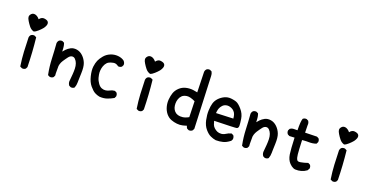

<svg xmlns="http://www.w3.org/2000/svg" viewBox="-24 -1542 4547 2325"><g transform="rotate(20 2250.0 -379.0)"><path d="M246.6 -8.8 226.1 -18.6 221.7 -20.5 220.7 -25.9Q207 -115.2 202.1 -205.6Q197.3 -295.4 195.3 -385.7V-386.2V-386.7Q195.8 -389.2 196.3 -391.4Q196.8 -393.6 197.3 -395.8Q197.8 -397.9 198.5 -400.1Q199.2 -402.3 200 -404.3Q200.7 -406.2 201.9 -408.2Q203.1 -410.2 204.1 -412.1Q205.1 -414.1 206.5 -415.8Q208 -417.5 209.5 -419.4L210 -419.9L210.4 -420.4Q227.1 -435.1 253.9 -432.6H255.9L257.3 -431.6L276.9 -421.9L281.7 -419.4L282.2 -414.1Q292 -324.2 297.9 -232.2Q303.7 -140.1 305.7 -46.9V-44.4L304.7 -42.5L294.9 -22.9L293.9 -21L292.5 -20Q275.9 -5.4 250 -7.8H248.5ZM225.6 -476.1Q191.4 -486.8 168 -516.6Q157.2 -530.3 147.5 -544.2Q137.7 -558.1 129.4 -572.3Q120.6 -586.4 115.7 -598.4Q110.8 -610.4 109.9 -620.6Q109.4 -628.4 111.6 -635.7Q113.8 -643.1 118.2 -649.9Q122.6 -656.7 129.4 -663.1Q140.6 -674.3 155.8 -676.3Q170.9 -678.2 187 -672.4Q195.8 -668.9 204.3 -663.3Q212.9 -657.7 220.5 -650.6Q228 -643.6 234.4 -634.8Q261.2 -670.9 296.4 -667Q315.4 -664.6 328.4 -659.4Q341.3 -654.3 348.1 -645Q361.3 -626.5 352.1 -599.6Q350.1 -595.2 348.1 -590.3Q346.2 -585.4 343.8 -581.1Q341.3 -576.7 338.6 -572Q335.9 -567.4 332.8 -563Q329.6 -558.6 326.2 -554.2Q309.1 -533.2 281.2 -508.3Q267.1 -495.6 254.9 -487.5Q242.7 -479.5 231.4 -476.1L228.5 -475.1Z M879.4 4.9 859.9 -4.9 857.4 -5.9 856.4 -8.3Q836.4 -36.6 842.8 -73.7Q846.7 -113.3 849.6 -150.4Q852.5 -187 851.6 -223.1Q850.6 -258.8 840.3 -287.6Q835.4 -301.8 827.9 -313.7Q820.3 -325.7 810.5 -335.9Q792.5 -354 769.5 -350.6Q745.6 -347.2 726.6 -322.3Q715.8 -308.1 704.6 -292.5Q693.4 -276.9 682.1 -259.3Q674.8 -248 669.2 -236.3Q663.6 -224.6 659.9 -211.9Q656.2 -199.2 654.3 -186V-91.3L656.2 -64.9V-62.5L655.3 -60.1L645.5 -40.5L644.5 -38.6L643.1 -37.6Q639.6 -34.7 635.7 -32.5Q631.8 -30.3 627.9 -28.8Q624 -27.3 619.4 -26.4Q614.7 -25.4 610.1 -25.1Q605.5 -24.9 600.6 -25.4H598.6L597.2 -26.4L577.6 -36.1L573.2 -38.1L572.3 -43Q552.7 -140.6 548.8 -240.7Q544.9 -340.3 537.1 -437.5V-438.5V-439.5Q539.6 -458 551.3 -472.2L551.8 -472.7L552.2 -473.1Q568.8 -487.8 594.7 -485.4H596.7L598.1 -484.4L617.7 -474.6L621.1 -472.7L622.6 -468.8Q625 -461.4 627.2 -453.6Q629.4 -445.8 630.9 -437.7Q632.3 -429.7 633.3 -421.4Q634.3 -413.1 634.8 -404.8Q635.3 -399.9 635.5 -394.8Q635.7 -389.6 636 -384.8Q636.2 -379.9 636.5 -374.8Q636.7 -369.6 637.2 -364.7Q650.9 -381.3 664.6 -396.5Q676.3 -408.7 689.9 -418.9Q703.6 -429.2 719.7 -437.5Q753.4 -454.6 797.4 -447.3Q841.3 -439.9 877 -405.3Q911.6 -371.6 929.4 -325.7Q947.3 -279.8 943.8 -195.8Q942.9 -168.5 942.1 -146.2Q941.4 -124 940.9 -107.2Q940.4 -90.3 940.4 -78.6Q940.4 -41 928.2 -10.3L927.2 -7.8L925.3 -6.3Q908.7 8.3 882.8 5.9H880.9Z M1246.1 -5.9Q1213.4 -12.2 1183.6 -28.3Q1153.8 -44.9 1117.7 -87.9Q1081.1 -131.3 1064 -202.6Q1046.9 -273.9 1052.7 -322.8Q1059.1 -371.6 1073.2 -404.3Q1087.4 -437 1117.7 -473.6Q1148.4 -511.2 1194.6 -530.5Q1240.7 -549.8 1289.6 -545.9Q1314 -543.9 1334.7 -536.6Q1355.5 -529.3 1372.1 -516.6L1373 -516.1L1373.5 -515.1Q1394 -492.7 1391.6 -466.8V-464.8L1390.6 -463.4L1380.9 -443.8L1379.9 -441.9L1378.4 -440.9Q1361.8 -426.3 1335.9 -428.7L1333 -429.2L1331.1 -430.7Q1299.3 -455.6 1267.1 -449.2Q1231.9 -442.9 1210 -430.7Q1189 -419.4 1173.3 -393.1Q1157.7 -365.7 1152.3 -337.9Q1149.4 -323.7 1148.2 -310.1Q1147 -296.4 1147.5 -283.2Q1147.9 -270 1150.9 -253.7Q1153.8 -237.3 1158.7 -218.3Q1168.9 -181.2 1192.4 -149.4Q1214.8 -118.7 1241.2 -109.4Q1254.4 -104.5 1267.3 -103Q1280.3 -101.6 1292.5 -103.5Q1317.9 -106.9 1339.8 -119.1Q1365.2 -133.8 1397 -135.7H1399.4L1401.9 -134.8L1421.4 -125L1423.3 -124L1424.8 -122.1Q1439 -104.5 1436.5 -79.1V-77.1L1435.5 -75.7L1425.8 -56.2L1424.3 -53.7L1421.9 -52.2Q1383.8 -30.3 1341.8 -16.1Q1298.8 -2 1247.1 -5.9H1246.6Z M1746.6 -8.8 1726.1 -18.6 1721.7 -20.5 1720.7 -25.9Q1707 -115.2 1702.1 -205.6Q1697.3 -295.4 1695.3 -385.7V-386.2V-386.7Q1695.8 -389.2 1696.3 -391.4Q1696.8 -393.6 1697.3 -395.8Q1697.8 -397.9 1698.5 -400.1Q1699.2 -402.3 1700 -404.3Q1700.7 -406.2 1701.9 -408.2Q1703.1 -410.2 1704.1 -412.1Q1705.1 -414.1 1706.5 -415.8Q1708 -417.5 1709.5 -419.4L1710 -419.9L1710.4 -420.4Q1727.1 -435.1 1753.9 -432.6H1755.9L1757.3 -431.6L1776.9 -421.9L1781.7 -419.4L1782.2 -414.1Q1792 -324.2 1797.9 -232.2Q1803.7 -140.1 1805.7 -46.9V-44.4L1804.7 -42.5L1794.9 -22.9L1793.9 -21L1792.5 -20Q1775.9 -5.4 1750 -7.8H1748.5ZM1725.6 -476.1Q1691.4 -486.8 1668 -516.6Q1657.2 -530.3 1647.5 -544.2Q1637.7 -558.1 1629.4 -572.3Q1620.6 -586.4 1615.7 -598.4Q1610.8 -610.4 1609.9 -620.6Q1609.4 -628.4 1611.6 -635.7Q1613.8 -643.1 1618.2 -649.9Q1622.6 -656.7 1629.4 -663.1Q1640.6 -674.3 1655.8 -676.3Q1670.9 -678.2 1687 -672.4Q1695.8 -668.9 1704.3 -663.3Q1712.9 -657.7 1720.5 -650.6Q1728 -643.6 1734.4 -634.8Q1761.2 -670.9 1796.4 -667Q1815.4 -664.6 1828.4 -659.4Q1841.3 -654.3 1848.1 -645Q1861.3 -626.5 1852.1 -599.6Q1850.1 -595.2 1848.1 -590.3Q1846.2 -585.4 1843.8 -581.1Q1841.3 -576.7 1838.6 -572Q1835.9 -567.4 1832.8 -563Q1829.6 -558.6 1826.2 -554.2Q1809.1 -533.2 1781.2 -508.3Q1767.1 -495.6 1754.9 -487.5Q1742.7 -479.5 1731.4 -476.1L1728.5 -475.1Z M2398.9 4.9 2379.4 -4.9 2377.4 -5.9 2376 -7.8Q2371.1 -14.2 2367.9 -21.7Q2364.7 -29.3 2363.3 -37.6Q2348.1 -32.7 2335.2 -29.3Q2322.3 -25.9 2310.1 -22.9Q2278.8 -15.6 2239.7 -19.5Q2200.7 -23.4 2163.6 -37.6Q2144 -44.9 2127.2 -57.6Q2110.4 -70.3 2095.7 -87.9Q2067.4 -123.5 2055.2 -169.4Q2043 -214.8 2046.9 -261.7Q2050.8 -307.6 2064 -346.7Q2077.6 -387.2 2112.5 -420.2Q2147.5 -453.1 2193.8 -464.4Q2239.7 -475.6 2287.6 -469.7Q2321.8 -465.3 2342.3 -460L2335 -722.2V-723.1V-723.6Q2335.9 -732.9 2339.6 -741.2Q2343.3 -749.5 2349.1 -756.3L2349.6 -756.8L2350.1 -757.3Q2366.7 -772 2392.6 -769.5H2394.5L2396 -768.6L2415.5 -758.8L2418.5 -757.3L2419.9 -754.9Q2432.6 -731 2432.6 -703.1Q2432.6 -677.7 2460 -35.6V-33.2L2459 -30.8L2449.2 -11.2L2448.2 -9.8L2446.8 -8.3Q2428.2 8.3 2402.3 5.9H2400.4ZM2354.5 -145 2348.6 -348.1Q2279.3 -381.3 2240.2 -375Q2231.9 -374 2224.6 -372.1Q2217.3 -370.1 2210.9 -367.7Q2204.6 -365.2 2198.7 -362.3Q2192.9 -359.4 2188.2 -356Q2183.6 -352.5 2179.7 -348.6Q2158.7 -327.6 2149.9 -300.8Q2145 -286.6 2142.8 -272.5Q2140.6 -258.3 2140.6 -244.1Q2140.6 -215.3 2147.9 -191.4Q2155.3 -168 2173.3 -147.9Q2190.9 -128.9 2217.3 -121.1Q2245.1 -113.3 2279.8 -117.7Q2295.4 -119.6 2314.5 -126.5Q2333.5 -133.3 2354.5 -145Z M2750.5 7.8Q2731.9 4.9 2714.6 -0.5Q2697.3 -5.9 2680.7 -13.7Q2663.1 -21.5 2645.5 -35.9Q2627.9 -50.3 2609.9 -71.3Q2573.2 -113.8 2558.6 -180.7Q2544.9 -246.1 2546.9 -301Q2548.8 -356 2560.1 -394.5Q2571.3 -433.6 2601.1 -465.8Q2630.9 -497.1 2669.4 -515.6Q2709 -534.2 2752.4 -530.3Q2762.7 -529.3 2772.5 -527.8Q2782.2 -526.4 2791.3 -524.4Q2800.3 -522.5 2808.3 -520.3Q2816.4 -518.1 2824.2 -515.1Q2855.5 -503.4 2898.4 -453.6Q2941.9 -403.8 2951.7 -341.3Q2960.9 -281.2 2960.9 -255.9Q2960.9 -224.1 2939.9 -217.8Q2924.8 -212.9 2652.3 -206.5Q2657.7 -182.6 2665.5 -162.6Q2674.3 -139.6 2692.9 -122.6Q2702.6 -113.8 2713.1 -106.9Q2723.6 -100.1 2734.9 -95.2Q2756.8 -85.9 2785.6 -87.9Q2799.8 -88.9 2813.2 -93.5Q2826.7 -98.1 2839.4 -106.4Q2868.2 -125.5 2900.9 -133.3L2904.3 -134.3L2907.7 -132.8L2927.2 -123L2929.2 -122.1L2930.7 -120.1Q2937.5 -110.8 2940.4 -99.4Q2943.4 -87.9 2942.4 -75.2V-73.2L2941.4 -71.8L2931.6 -52.2L2930.7 -50.3L2928.7 -48.8Q2905.8 -30.8 2883.5 -19Q2861.3 -7.3 2840.3 -2.4Q2819.8 2.9 2797.6 5.4Q2775.4 7.8 2752 7.8H2751ZM2861.8 -311Q2860.4 -327.1 2857.9 -340.1Q2855.5 -353 2851.6 -363.8Q2843.3 -388.2 2824.7 -404.8Q2818.4 -410.6 2811 -415.3Q2803.7 -419.9 2795.7 -423.6Q2787.6 -427.2 2778.3 -430.2Q2772.9 -431.6 2767.6 -432.9Q2762.2 -434.1 2756.8 -434.6Q2751.5 -435.1 2746.3 -435.1Q2741.2 -435.1 2736.1 -434.6Q2731 -434.1 2725.6 -432.6Q2700.2 -427.7 2680.7 -407.2Q2661.1 -386.2 2652.3 -361.3Q2650.4 -355.5 2648.7 -349.1Q2647 -342.8 2645.8 -335.2Q2644.5 -327.6 2643.3 -319.6Q2642.1 -311.5 2641.6 -302.2Z M3379.4 4.9 3359.9 -4.9 3357.4 -5.9 3356.4 -8.3Q3336.4 -36.6 3342.8 -73.7Q3346.7 -113.3 3349.6 -150.4Q3352.5 -187 3351.6 -223.1Q3350.6 -258.8 3340.3 -287.6Q3335.4 -301.8 3327.9 -313.7Q3320.3 -325.7 3310.5 -335.9Q3292.5 -354 3269.5 -350.6Q3245.6 -347.2 3226.6 -322.3Q3215.8 -308.1 3204.6 -292.5Q3193.4 -276.9 3182.1 -259.3Q3174.8 -248 3169.2 -236.3Q3163.6 -224.6 3159.9 -211.9Q3156.2 -199.2 3154.3 -186V-91.3L3156.2 -64.9V-62.5L3155.3 -60.1L3145.5 -40.5L3144.5 -38.6L3143.1 -37.6Q3139.6 -34.7 3135.7 -32.5Q3131.8 -30.3 3127.9 -28.8Q3124 -27.3 3119.4 -26.4Q3114.7 -25.4 3110.1 -25.1Q3105.5 -24.9 3100.6 -25.4H3098.6L3097.2 -26.4L3077.6 -36.1L3073.2 -38.1L3072.3 -43Q3052.7 -140.6 3048.8 -240.7Q3044.9 -340.3 3037.1 -437.5V-438.5V-439.5Q3039.6 -458 3051.3 -472.2L3051.8 -472.7L3052.2 -473.1Q3068.8 -487.8 3094.7 -485.4H3096.7L3098.1 -484.4L3117.7 -474.6L3121.1 -472.7L3122.6 -468.8Q3125 -461.4 3127.2 -453.6Q3129.4 -445.8 3130.9 -437.7Q3132.3 -429.7 3133.3 -421.4Q3134.3 -413.1 3134.8 -404.8Q3135.3 -399.9 3135.5 -394.8Q3135.7 -389.6 3136 -384.8Q3136.2 -379.9 3136.5 -374.8Q3136.7 -369.6 3137.2 -364.7Q3150.9 -381.3 3164.6 -396.5Q3176.3 -408.7 3189.9 -418.9Q3203.6 -429.2 3219.7 -437.5Q3253.4 -454.6 3297.4 -447.3Q3341.3 -439.9 3377 -405.3Q3411.6 -371.6 3429.4 -325.7Q3447.3 -279.8 3443.8 -195.8Q3442.9 -168.5 3442.1 -146.2Q3441.4 -124 3440.9 -107.2Q3440.4 -90.3 3440.4 -78.6Q3440.4 -41 3428.2 -10.3L3427.2 -7.8L3425.3 -6.3Q3408.7 8.3 3382.8 5.9H3380.9Z M3775.4 11.7Q3762.2 10.3 3749.5 4.6Q3736.8 -1 3724.6 -10Q3712.4 -19 3700.2 -31.7Q3662.6 -70.8 3652.3 -137.2Q3643.1 -199.2 3637.2 -348.1L3574.7 -344.7H3572.3L3569.8 -345.7L3550.3 -355.5L3548.8 -356.4L3547.4 -357.9Q3530.8 -376.5 3533.2 -402.3V-404.3L3534.2 -405.8L3543.9 -425.3L3544.9 -427.2L3547.4 -428.7Q3569.3 -444.3 3599.1 -443.4Q3620.1 -442.4 3640.1 -443.8Q3637.2 -556.6 3650.9 -593.3L3651.9 -595.7L3653.8 -597.2Q3670.4 -611.8 3696.3 -609.4H3698.2L3699.7 -608.4L3719.2 -598.6L3721.2 -597.7L3722.7 -595.2Q3738.3 -573.2 3734.4 -543.5L3736.3 -448.2L3885.7 -452.1H3887.7L3890.1 -451.2L3909.7 -441.4L3911.6 -440.4L3912.6 -439Q3927.2 -422.4 3924.8 -396.5V-394.5L3923.8 -393.1L3914.1 -373.5L3912.1 -370.1L3908.2 -368.7Q3887.2 -361.3 3864 -358.2Q3840.8 -355 3816.4 -355.5Q3802.2 -356 3788.1 -355.5Q3773.9 -355 3760 -354Q3746.1 -353 3732.9 -351.6Q3738.3 -216.8 3743.2 -171.9Q3747.6 -127 3760.7 -104.5Q3766.1 -95.7 3776.6 -92.5Q3787.1 -89.4 3807.6 -92.8Q3829.1 -96.7 3850.6 -102.3Q3872.1 -107.9 3894 -115.7L3897.9 -117.2L3901.9 -115.2L3921.4 -105.5L3923.3 -104.5L3924.3 -103Q3939 -86.4 3936.5 -59.6V-57.6L3935.1 -55.7L3921.4 -32.2L3920.4 -30.3L3918.9 -29.3Q3888.2 -6.8 3852.1 3.4Q3816.4 13.7 3775.9 11.7Z M4246.6 -8.8 4226.1 -18.6 4221.7 -20.5 4220.7 -25.9Q4207 -115.2 4202.1 -205.6Q4197.3 -295.4 4195.3 -385.7V-386.2V-386.7Q4195.8 -389.2 4196.3 -391.4Q4196.8 -393.6 4197.3 -395.8Q4197.8 -397.9 4198.5 -400.1Q4199.2 -402.3 4200 -404.3Q4200.7 -406.2 4201.9 -408.2Q4203.1 -410.2 4204.1 -412.1Q4205.1 -414.1 4206.5 -415.8Q4208 -417.5 4209.5 -419.4L4210 -419.9L4210.4 -420.4Q4227.1 -435.1 4253.9 -432.6H4255.9L4257.3 -431.6L4276.9 -421.9L4281.7 -419.4L4282.2 -414.1Q4292 -324.2 4297.9 -232.2Q4303.7 -140.1 4305.7 -46.9V-44.4L4304.7 -42.5L4294.9 -22.9L4293.9 -21L4292.5 -20Q4275.9 -5.4 4250 -7.8H4248.5ZM4225.6 -476.1Q4191.4 -486.8 4168 -516.6Q4157.2 -530.3 4147.5 -544.2Q4137.7 -558.1 4129.4 -572.3Q4120.6 -586.4 4115.7 -598.4Q4110.8 -610.4 4109.9 -620.6Q4109.4 -628.4 4111.6 -635.7Q4113.8 -643.1 4118.2 -649.9Q4122.6 -656.7 4129.4 -663.1Q4140.6 -674.3 4155.8 -676.3Q4170.9 -678.2 4187 -672.4Q4195.8 -668.9 4204.3 -663.3Q4212.9 -657.7 4220.5 -650.6Q4228 -643.6 4234.4 -634.8Q4261.2 -670.9 4296.4 -667Q4315.4 -664.6 4328.4 -659.4Q4341.3 -654.3 4348.1 -645Q4361.3 -626.5 4352.1 -599.6Q4350.1 -595.2 4348.1 -590.3Q4346.2 -585.4 4343.8 -581.1Q4341.3 -576.7 4338.6 -572Q4335.9 -567.4 4332.8 -563Q4329.6 -558.6 4326.2 -554.2Q4309.1 -533.2 4281.2 -508.3Q4267.1 -495.6 4254.9 -487.5Q4242.7 -479.5 4231.4 -476.1L4228.5 -475.1Z"/></g></svg>

Font: NaikaiFont
Style: Bold
Weight: 700
Version: Version 1.89